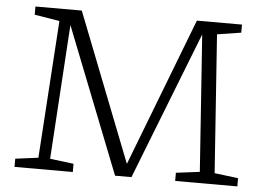

<svg xmlns="http://www.w3.org/2000/svg" viewBox="-50 -774 1161 840"><g transform="rotate(5 530.0 -353.5)"><path d="M917 -49 1021 -36V0H748V-36L852 -49L810 -649L556 0H484L232 -639.5L194.5 -49L298.5 -36V0H42.5V-36L143 -49L182.5 -653L72.5 -671V-707H276L531 -56L781.5 -707H979.5V-671.5L874.5 -655Z"/></g></svg>

Font: Newsreader Caption Light
Style: Regular
Weight: 300
Designer: Hugues Gentile
Foundry: Production Type
Version: Version 1.001